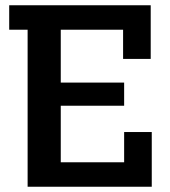

<svg xmlns="http://www.w3.org/2000/svg" viewBox="-20 -710 646 730"><path d="M448 -597H211V-396H452V-308H211V-93H452V-208H557V0H85V-597H15V-690H553V-486H448Z"/></svg>

Font: Mozilla Headline BETA SemiBold
Style: Regular
Weight: 600
Designer: Studio DRAMA
Foundry: Studio DRAMA
Version: Version 0.100